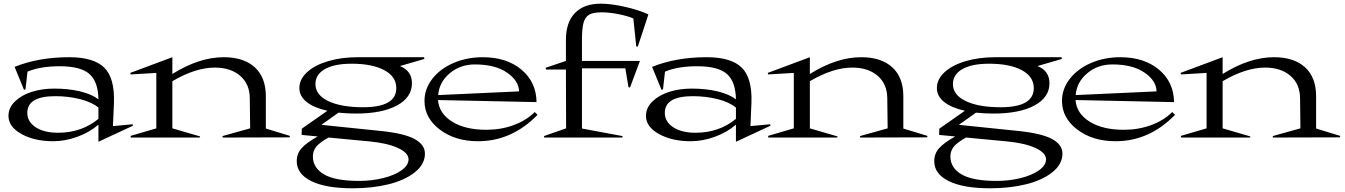

<svg xmlns="http://www.w3.org/2000/svg" viewBox="-20 -745 7286 1040"><path d="M25.9 -117.2Q25.9 -161.6 61.3 -195.8Q96.7 -230 152.3 -247.6Q208 -265.1 272.9 -265.1Q351.6 -265.1 414.1 -250Q476.6 -234.9 513.2 -207Q511.7 -302.7 464.1 -344.5Q416.5 -386.2 303.2 -386.2Q198.7 -386.2 128.9 -356.9L118.2 -261.2L109.9 -258.8L59.1 -382.8Q189 -435.1 355 -435.1Q487.3 -435.1 544.7 -378.7Q602.1 -322.3 597.2 -188L591.8 -62L698.2 -71.8L700.2 -64L513.2 22.9V-69.8Q463.9 -27.3 397.9 -3.7Q332 20 268.1 20Q167 20 96.4 -19Q25.9 -58.1 25.9 -117.2ZM127.9 -133.8Q127.9 -85.4 173.3 -55.7Q218.8 -25.9 294.9 -25.9Q421.4 -25.9 513.2 -101.1V-162.1Q477.1 -192.4 412.8 -208.3Q348.6 -224.1 279.8 -224.1Q127.9 -224.1 127.9 -133.8Z M688 -341.8 685.5 -350.1 913.6 -435.1V-344.2Q1058.6 -435.1 1191.9 -435.1Q1300.3 -435.1 1360.1 -380.4Q1419.9 -325.7 1419.9 -224.1V-48.8L1550.8 -8.8L1548.8 -1L1187 0L1184.6 -7.8L1335 -49.8L1333 -212.9Q1332.5 -290 1280.8 -334.5Q1229 -378.9 1143.6 -378.9Q1039.1 -378.9 913.6 -305.2V-49.8L1064 -5.9L1062 0H689L687 -8.8L826.7 -49.8V-350.1Z M1601.6 -268.1Q1601.6 -315.4 1643.1 -353.8Q1684.6 -392.1 1756.8 -413.6Q1829.1 -435.1 1917.5 -435.1H2276.9L2278.8 -425.8L2146.5 -387.2Q2211.4 -361.3 2211.4 -293.9Q2211.4 -217.8 2130.4 -173.8Q2049.3 -129.9 1907.7 -129.9Q1861.3 -129.9 1813.5 -134.8L1720.7 -68.8L2046.9 -35.2Q2171.4 -22 2226.6 8.5Q2281.7 39.1 2281.7 86.9Q2281.7 145 2226.6 188.5Q2171.4 231.9 2083.7 253.4Q1996.1 274.9 1890.6 274.9Q1745.1 274.9 1666.3 236.1Q1587.4 197.3 1587.4 127.9Q1587.4 87.4 1613.5 57.9Q1639.6 28.3 1700.7 -5.9L1613.8 -14.2L1614.7 -47.9L1753.4 -145Q1680.7 -161.1 1641.1 -192.6Q1601.6 -224.1 1601.6 -268.1ZM1674.8 102.1Q1674.8 164.1 1735.1 199.5Q1795.4 234.9 1924.8 234.9Q1993.7 234.9 2055.2 219.7Q2116.7 204.6 2154.8 177.5Q2192.9 150.4 2192.9 118.2Q2192.9 83 2135.7 56.6Q2078.6 30.3 1981.4 21L1759.8 0Q1713.9 24.9 1694.3 48.1Q1674.8 71.3 1674.8 102.1ZM1688.5 -291Q1688 -231 1758.1 -197.5Q1828.1 -164.1 1946.8 -164.1Q2127.9 -164.1 2126.5 -269Q2126 -330.6 2061 -365.2Q1996.1 -399.9 1884.8 -399.9Q1791.5 -399.9 1740.5 -371.1Q1689.5 -342.3 1688.5 -291Z M2791.5 -250Q2790.5 -307.6 2726.3 -351.8Q2662.1 -396 2552.2 -396Q2472.7 -396 2415.8 -347.9Q2358.9 -299.8 2353.5 -230ZM2279.3 -198.2Q2279.3 -263.2 2321.3 -317.6Q2363.3 -372.1 2436 -403.6Q2508.8 -435.1 2595.2 -435.1Q2724.1 -435.1 2804.4 -367.9Q2884.8 -300.8 2886.2 -191.9L2352.5 -203.1Q2358.4 -129.9 2429.2 -85.9Q2500 -42 2614.3 -42Q2692.9 -42 2761.7 -67.1Q2830.6 -92.3 2876.5 -138.2L2891.6 -123Q2752.4 20 2569.3 20Q2445.8 20 2362.5 -43Q2279.3 -106 2279.3 -198.2Z M3045.4 -529.8Q3045.4 -623.5 3094.2 -674.3Q3143.1 -725.1 3233.4 -725.1Q3290 -725.1 3363.5 -708.5Q3437 -691.9 3492.2 -667L3434.6 -492.2L3426.3 -494.1L3410.6 -645Q3380.9 -658.2 3331.1 -668.2Q3281.2 -678.2 3238.3 -678.2Q3193.8 -678.2 3171.9 -665.8Q3149.9 -653.3 3141.1 -622.6Q3132.3 -591.8 3132.3 -529.8V-415H3446.3L3392.6 -271L3384.3 -272.9L3367.2 -375H3132.3V-48.8L3352.5 -7.8L3350.6 0H2928.2L2926.3 -7.8L3046.4 -49.8L3045.4 -368.2H2937.5L2935.5 -377.9L3045.4 -415Z M3479 -117.2Q3479 -161.6 3514.4 -195.8Q3549.8 -230 3605.5 -247.6Q3661.1 -265.1 3726.1 -265.1Q3804.7 -265.1 3867.2 -250Q3929.7 -234.9 3966.3 -207Q3964.8 -302.7 3917.2 -344.5Q3869.6 -386.2 3756.3 -386.2Q3651.9 -386.2 3582 -356.9L3571.3 -261.2L3563 -258.8L3512.2 -382.8Q3642.1 -435.1 3808.1 -435.1Q3940.4 -435.1 3997.8 -378.7Q4055.2 -322.3 4050.3 -188L4044.9 -62L4151.4 -71.8L4153.3 -64L3966.3 22.9V-69.8Q3917 -27.3 3851.1 -3.7Q3785.2 20 3721.2 20Q3620.1 20 3549.6 -19Q3479 -58.1 3479 -117.2ZM3581.1 -133.8Q3581.1 -85.4 3626.5 -55.7Q3671.9 -25.9 3748 -25.9Q3874.5 -25.9 3966.3 -101.1V-162.1Q3930.2 -192.4 3866 -208.3Q3801.8 -224.1 3732.9 -224.1Q3581.1 -224.1 3581.1 -133.8Z M4141.1 -341.8 4138.7 -350.1 4366.7 -435.1V-344.2Q4511.7 -435.1 4645 -435.1Q4753.4 -435.1 4813.2 -380.4Q4873 -325.7 4873 -224.1V-48.8L5003.9 -8.8L5002 -1L4640.1 0L4637.7 -7.8L4788.1 -49.8L4786.1 -212.9Q4785.6 -290 4733.9 -334.5Q4682.1 -378.9 4596.7 -378.9Q4492.2 -378.9 4366.7 -305.2V-49.8L4517.1 -5.9L4515.1 0H4142.1L4140.1 -8.8L4279.8 -49.8V-350.1Z M5054.7 -268.1Q5054.7 -315.4 5096.2 -353.8Q5137.7 -392.1 5210 -413.6Q5282.2 -435.1 5370.6 -435.1H5730L5731.9 -425.8L5599.6 -387.2Q5664.6 -361.3 5664.6 -293.9Q5664.6 -217.8 5583.5 -173.8Q5502.4 -129.9 5360.8 -129.9Q5314.5 -129.9 5266.6 -134.8L5173.8 -68.8L5500 -35.2Q5624.5 -22 5679.7 8.5Q5734.9 39.1 5734.9 86.9Q5734.9 145 5679.7 188.5Q5624.5 231.9 5536.9 253.4Q5449.2 274.9 5343.8 274.9Q5198.2 274.9 5119.4 236.1Q5040.5 197.3 5040.5 127.9Q5040.5 87.4 5066.7 57.9Q5092.8 28.3 5153.8 -5.9L5066.9 -14.2L5067.9 -47.9L5206.5 -145Q5133.8 -161.1 5094.2 -192.6Q5054.7 -224.1 5054.7 -268.1ZM5127.9 102.1Q5127.9 164.1 5188.2 199.5Q5248.5 234.9 5377.9 234.9Q5446.8 234.9 5508.3 219.7Q5569.8 204.6 5607.9 177.5Q5646 150.4 5646 118.2Q5646 83 5588.9 56.6Q5531.7 30.3 5434.6 21L5212.9 0Q5167 24.9 5147.5 48.1Q5127.9 71.3 5127.9 102.1ZM5141.6 -291Q5141.1 -231 5211.2 -197.5Q5281.2 -164.1 5399.9 -164.1Q5581.1 -164.1 5579.6 -269Q5579.1 -330.6 5514.2 -365.2Q5449.2 -399.9 5337.9 -399.9Q5244.6 -399.9 5193.6 -371.1Q5142.6 -342.3 5141.6 -291Z M6244.6 -250Q6243.7 -307.6 6179.4 -351.8Q6115.2 -396 6005.4 -396Q5925.8 -396 5868.9 -347.9Q5812 -299.8 5806.6 -230ZM5732.4 -198.2Q5732.4 -263.2 5774.4 -317.6Q5816.4 -372.1 5889.2 -403.6Q5961.9 -435.1 6048.3 -435.1Q6177.2 -435.1 6257.6 -367.9Q6337.9 -300.8 6339.4 -191.9L5805.7 -203.1Q5811.5 -129.9 5882.3 -85.9Q5953.1 -42 6067.4 -42Q6146 -42 6214.8 -67.1Q6283.7 -92.3 6329.6 -138.2L6344.7 -123Q6205.6 20 6022.5 20Q5898.9 20 5815.7 -43Q5732.4 -106 5732.4 -198.2Z M6377 -341.8 6374.5 -350.1 6602.5 -435.1V-344.2Q6747.6 -435.1 6880.9 -435.1Q6989.3 -435.1 7049.1 -380.4Q7108.9 -325.7 7108.9 -224.1V-48.8L7239.7 -8.8L7237.8 -1L6876 0L6873.5 -7.8L7023.9 -49.8L7022 -212.9Q7021.5 -290 6969.7 -334.5Q6918 -378.9 6832.5 -378.9Q6728 -378.9 6602.5 -305.2V-49.8L6752.9 -5.9L6751 0H6377.9L6376 -8.8L6515.6 -49.8V-350.1Z"/></svg>

Font: Halibut Exp
Style: Regular
Weight: 400
Width: 7
Designer: Matteo Maggi
Foundry: Collletttivo
Version: Version 3.080 | FøM Fix